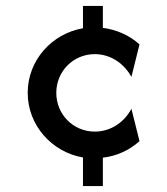

<svg xmlns="http://www.w3.org/2000/svg" viewBox="-20 -624 561 644"><path d="M258.3 0H325V-95.1C372.2 -100.7 415.3 -120.8 447.9 -150.7L420.8 -259C397.9 -216 353.5 -182.6 297.9 -182.6C225 -182.6 168.8 -241 168.8 -312.5C168.8 -384 225 -442.4 297.9 -442.4C353.5 -442.4 397.9 -408.3 420.8 -366L447.9 -475C415.3 -504.9 372.2 -524.3 325 -530.6V-604.2H258.3V-529.2C153.5 -511.1 72.9 -421.5 72.9 -312.5C72.9 -204.2 153.5 -113.9 258.3 -95.8Z"/></svg>

Font: Afacad Medium
Style: Regular
Weight: 500
Designer: Kristian Moeller
Foundry: Dicotype
Version: Version 1.000